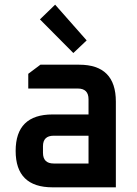

<svg xmlns="http://www.w3.org/2000/svg" viewBox="-20 -802 587 822"><path d="M205 0Q47 0 47 -156Q47 -312 205 -312H359V-377Q359 -423 313 -423H101V-486L153 -525H319Q476 -525 476 -367V0ZM164 -148Q164 -102 210 -102H359V-221H210Q164 -221 164 -176ZM151 -719 216 -782 351 -629 294 -575Z"/></svg>

Font: Oxanium SemiBold
Style: Regular
Weight: 600
Designer: Severin Meyer
Version: Version 2.000